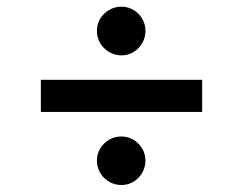

<svg xmlns="http://www.w3.org/2000/svg" viewBox="-20 -565 706 558"><path d="M567.5 -333.1V-239.7H98.7V-333.1ZM261.7 -475.5Q261.7 -490.1 267.2 -502.7Q272.7 -515.3 282.5 -524.9Q292.3 -534.4 305.2 -540Q318.2 -545.5 333.1 -545.5Q347.7 -545.5 360.3 -540Q372.9 -534.4 382.3 -524.9Q391.7 -515.3 397.2 -502.7Q402.7 -490.1 402.7 -475.5Q402.7 -460.6 397.2 -447.6Q391.7 -434.7 382.3 -425.1Q372.9 -415.5 360.3 -409.8Q347.7 -404.1 333.1 -404.1Q318.2 -404.1 305.2 -409.8Q292.3 -415.5 282.5 -425.1Q272.7 -434.7 267.2 -447.6Q261.7 -460.6 261.7 -475.5ZM333.1 -168.3Q347.3 -168.3 359.9 -162.8Q372.5 -157.3 382.1 -147.7Q391.7 -138.1 397.2 -125.5Q402.7 -112.9 402.7 -98.7Q402.7 -83.8 397.2 -70.8Q391.7 -57.9 382.1 -48.1Q372.5 -38.4 359.9 -32.8Q347.3 -27.3 333.1 -27.3Q318.2 -27.3 305.2 -32.8Q292.3 -38.4 282.5 -48.1Q272.7 -57.9 267.2 -70.8Q261.7 -83.8 261.7 -98.7Q261.7 -112.9 267.2 -125.5Q272.7 -138.1 282.5 -147.7Q292.3 -157.3 305.2 -162.8Q318.2 -168.3 333.1 -168.3Z"/></svg>

Font: Cannonade Med
Style: Regular
Weight: 500
Designer: Rasmus Andersson
Foundry: rsms
Version: Version 3.012;git-f93a4a705